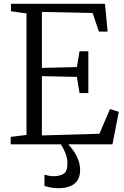

<svg xmlns="http://www.w3.org/2000/svg" viewBox="-20 -763 658 1015"><path d="M120 -49.5V-692L38 -703.5V-743H535L549 -596H503L469.5 -694.5L201.5 -700V-404L386.5 -408.5L400.5 -492H447V-271H400.5L386.5 -356.5L201.5 -360.5V-47L505.5 -56L561.5 -186.5L608 -172L574.5 0H36.5V-39.5ZM287.5 232Q268.5 232 248.2 228.2Q228 224.5 215 219.5V160.5Q225.5 164 239.8 166.2Q254 168.5 262 168.5Q297 168.5 316.8 155.5Q336.5 142.5 336.5 99Q336.5 79 330 59Q323.5 39 315.2 23.2Q307 7.5 302 0H323.5H340.5Q351 10 366 30.5Q381 51 392.2 78.5Q403.5 106 403.5 136.5Q403.5 169.5 389.2 190.8Q375 212 349.2 222Q323.5 232 287.5 232Z"/></svg>

Font: Merriweather 36pt Light
Style: Regular
Weight: 300
Designer: Eben Sorkin
Foundry: Eben Sorkin
Version: Version 2.100